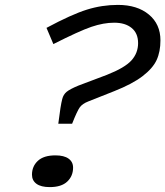

<svg xmlns="http://www.w3.org/2000/svg" viewBox="-20 -745 672 780"><path d="M272.9 -242.2H216.8Q226.1 -317.9 232.9 -342.8Q237.3 -360.8 250.5 -371.8Q263.7 -382.8 297.9 -397L414.1 -440.9Q487.3 -469.7 514.2 -499.8Q541 -529.8 541 -569.8Q541 -609.9 514.9 -631.3Q488.8 -652.8 443.8 -652.8Q400.9 -652.8 351.3 -636Q301.8 -619.1 196.8 -565.9L168.9 -631.8Q271 -686.5 332.8 -705.8Q394.5 -725.1 459 -725.1Q537.6 -725.1 584.7 -686Q631.8 -647 631.8 -581.1Q631.8 -534.7 616.2 -501Q600.6 -467.3 559.1 -435.5Q517.6 -403.8 444.8 -375L338.9 -333Q314.9 -323.7 304.2 -309.1Q293.5 -294.4 272.9 -242.2ZM205.1 -113.8Q240.2 -113.8 258.5 -100.6Q276.9 -87.4 276.9 -64Q276.9 -29.8 253.2 -7.3Q229.5 15.1 182.1 15.1Q146.5 15.1 128.2 1.7Q109.9 -11.7 109.9 -35.2Q109.9 -69.3 133.8 -91.6Q157.7 -113.8 205.1 -113.8Z"/></svg>

Font: IntelOne Mono
Style: Italic
Weight: 400
Italic angle: -16°
Designer: Fred Shallcrass
Foundry: Frere-Jones Type LLC
Version: Version 1.200;hotconv 1.1.0;makeotfexe 2.6.0;FJTRelease1.2